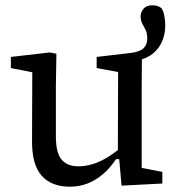

<svg xmlns="http://www.w3.org/2000/svg" viewBox="-20 -693 668 725"><path d="M244 12Q174 12 137 -30Q100 -72 101 -162L102 -448L133 -414L21 -436V-478L168 -495L193 -490L191 -369V-178Q191 -117 212 -91Q233 -65 277 -65Q303 -65 330.5 -73.5Q358 -82 385 -98.5Q412 -115 438 -137L446 -92H418Q397 -60 370 -36.5Q343 -13 311.5 -0.5Q280 12 244 12ZM439 8 429 -105 425 -106 426 -421 345 -436V-478L473 -493Q507 -497 521.5 -510.5Q536 -524 536 -547Q536 -567 530 -579.5Q524 -592 517.5 -603.5Q511 -615 511 -632Q511 -647 522 -660Q533 -673 555 -673Q564 -673 572.5 -671Q581 -669 590 -662Q597 -651 600.5 -633Q604 -615 604 -597Q604 -559 588.5 -529Q573 -499 545 -482Q517 -465 477 -462L516 -490L515 -369V-59L593 -44V0Z"/></svg>

Font: Source Serif 4
Style: Regular
Weight: 400
Designer: Frank Grießhammer
Foundry: Adobe Systems Incorporated
Version: Version 4.004;hotconv 1.0.116;makeotfexe 2.5.65601